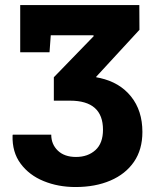

<svg xmlns="http://www.w3.org/2000/svg" viewBox="-20 -731 609 761"><path d="M279.3 10.3Q210.4 10.3 153.1 -13.2Q95.7 -36.6 61.8 -82.3Q27.8 -127.9 29.8 -194.3L30.8 -197.3H183.1Q183.1 -159.2 209.2 -134Q235.4 -108.9 281.2 -108.9Q328.1 -108.9 358.2 -136Q388.2 -163.1 388.2 -216.8Q388.2 -332 257.8 -332H193.4V-424.8L351.6 -587.9L350.1 -591.3H181.2L176.3 -523.9H60.1V-710.9H532.2L532.7 -612.8L361.3 -426.8V-424.8Q365.7 -423.8 375.5 -421.9Q454.1 -404.8 499.3 -348.6Q544.4 -292.5 544.4 -208Q544.4 -138.2 511 -89.6Q477.5 -41 417.7 -15.4Q357.9 10.3 279.3 10.3Z"/></svg>

Font: Roboto Slab ExtraBold
Style: Regular
Weight: 800
Designer: Google
Version: Version 2.001; ttfautohint (v1.8.3)